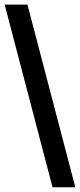

<svg xmlns="http://www.w3.org/2000/svg" viewBox="-20 -756 343 824"><path d="M303.3 47.8H205.5L0 -736.2H97.8Z"/></svg>

Font: Archivo SemiBold SemiExpanded
Style: Regular
Weight: 600
Width: 6
Version: Version 2.001